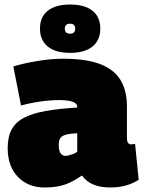

<svg xmlns="http://www.w3.org/2000/svg" viewBox="-20 -820 636 850"><path d="M14 -164Q14 -214 31.5 -246.5Q49 -279 86 -298.5Q123 -318 181.5 -328.5Q240 -339 322 -344V-346Q322 -363 300.5 -370Q279 -377 241 -377Q219 -377 191 -374.5Q163 -372 133 -366.5Q103 -361 73 -353L39 -526Q86 -540 146 -550Q206 -560 258 -560Q362 -560 424 -536Q486 -512 514 -465Q542 -418 542 -349V-212Q542 -193 547 -187Q552 -181 558 -181Q563 -181 568.5 -181.5Q574 -182 578 -183L594 -24Q571 -9 539.5 0.5Q508 10 469 10Q423 10 392 -3.5Q361 -17 343 -43Q317 -25 292 -13Q267 -1 239.5 4.5Q212 10 177 10Q141 10 111 -2Q81 -14 59 -37Q37 -60 25.5 -92Q14 -124 14 -164ZM240 -177Q240 -152 248.5 -141Q257 -130 270 -130Q276 -130 286 -132.5Q296 -135 306.5 -139Q317 -143 322 -149V-230Q297 -229 281 -226Q265 -223 256 -217Q247 -211 243.5 -201.5Q240 -192 240 -177ZM290 -586Q226 -586 191.5 -614Q157 -642 157 -693Q157 -745 191.5 -772.5Q226 -800 290 -800Q355 -800 389.5 -772.5Q424 -745 424 -693Q424 -642 389.5 -614Q355 -586 290 -586ZM290 -671Q313 -671 313 -693Q313 -715 290 -715Q267 -715 267 -693Q267 -671 290 -671Z"/></svg>

Font: Georama ExtraCondensed Thin Black
Style: Regular
Weight: 900
Version: Version 1.001